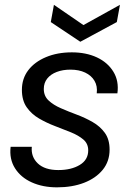

<svg xmlns="http://www.w3.org/2000/svg" viewBox="-20 -776 562 804"><path d="M218.7 8.5Q159.4 8.5 113.3 -12.2Q67.2 -32.8 42.8 -71.4Q18.4 -109.9 24.5 -161.4H113.2Q109.2 -119.3 138.4 -91.6Q167.6 -63.9 224.2 -63.9Q278.5 -63.9 313.9 -85.3Q349.4 -106.6 349.4 -146.3Q349.4 -174.5 329.1 -191.7Q308.9 -208.9 277.4 -221.8Q245.9 -234.6 210.5 -248Q175.2 -261.4 143.7 -279.7Q112.2 -297.9 91.9 -326.7Q71.7 -355.5 71.7 -399.7Q71.7 -447.2 98.5 -482.1Q125.2 -517 172.8 -536.9Q220.3 -556.8 280.9 -556.8Q340.7 -556.8 386 -535.6Q431.3 -514.3 454.9 -475.5Q478.6 -436.7 471.6 -385.2H385.1Q388.8 -415.4 375.7 -437.6Q362.7 -459.7 336.6 -472.1Q310.6 -484.4 274.9 -484.4Q242.9 -484.4 217.5 -474.7Q192.1 -465 177.8 -447Q163.4 -428.9 163.4 -403.5Q163.4 -374.1 183.3 -355.4Q203.2 -336.6 234.7 -322.9Q266.2 -309.1 301.1 -296.1Q336.1 -283.1 367.6 -265.1Q399.1 -247.1 419 -219.7Q438.9 -192.3 438.9 -149.3Q438.9 -100.3 410.2 -65Q381.5 -29.8 332 -10.6Q282.5 8.5 218.7 8.5ZM329.4 -671 482.3 -755.8 469.2 -683.6 316.3 -601.1 192.7 -683.6 205.8 -755.8Z"/></svg>

Font: Poppins Variable
Style: Italic
Weight: 100
Italic angle: -10°
Designer: Jonny Pinhorn
Foundry: Indian Type Foundry
Version: Version 6.000